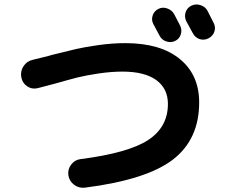

<svg xmlns="http://www.w3.org/2000/svg" viewBox="-20 -857 1040 876"><path d="M774.4 -793Q779.3 -784.2 788.1 -766.6Q796.9 -749 801.8 -740.2Q811.5 -720.7 804.7 -699.7Q797.9 -678.7 778.3 -669.9Q759.8 -661.1 738.8 -668Q717.8 -674.8 708 -694.3Q703.1 -703.1 693.8 -720.7Q684.6 -738.3 679.7 -747.1Q669.9 -765.6 676.3 -785.6Q682.6 -805.7 701.7 -815.9Q720.7 -826.2 742.2 -818.8Q763.7 -811.5 774.4 -793ZM926.8 -807.6Q931.6 -797.9 941.4 -778.8Q951.2 -759.8 955.1 -752Q964.8 -732.4 958 -712.4Q951.2 -692.4 931.2 -682.1Q911.1 -671.9 890.6 -678.7Q870.1 -685.5 859.4 -706.1Q850.6 -723.6 830.1 -759.8Q820.3 -779.3 826.7 -800.3Q833 -821.3 853 -831.1Q873 -840.8 895 -833.5Q917 -826.2 926.8 -807.6ZM153.3 -455.1Q127 -448.2 104.5 -462.9Q82 -477.5 77.1 -504.9Q72.3 -532.2 87.4 -555.2Q102.5 -578.1 128.9 -584Q144.5 -587.9 174.8 -595.2Q205.1 -602.5 216.8 -606.4Q287.1 -624 327.1 -633.3Q367.2 -642.6 430.2 -651.4Q493.2 -660.2 551.8 -660.2Q711.9 -660.2 800.3 -587.9Q888.7 -515.6 888.7 -389.6Q888.7 -221.7 769.5 -129.4Q650.4 -37.1 369.1 -1Q340.8 2.9 318.4 -13.7Q295.9 -30.3 292 -57.6Q288.1 -84 304.7 -106Q321.3 -127.9 346.7 -130.9Q566.4 -159.2 656.2 -218.3Q746.1 -277.3 746.1 -382.8Q746.1 -453.1 692.9 -491.7Q639.6 -530.3 539.1 -530.3Q486.3 -530.3 428.2 -521.5Q370.1 -512.7 333 -503.4Q295.9 -494.1 231.4 -475.6Q193.4 -465.8 153.3 -455.1Z"/></svg>

Font: Rounded-X Mgen+ 2m bold
Style: Bold
Weight: 700
Designer: [Source Han Sans]
Ryoko NISHIZUKA  (kana & ideographs); Paul D. Hunt (Latin, Greek & Cyrillic); Wenlong ZHANG  (bopomofo
Version: Version 1.059.20150602